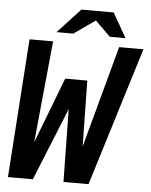

<svg xmlns="http://www.w3.org/2000/svg" viewBox="-60 -957 789 1006"><g transform="rotate(5 334.5 -454.0)"><path d="M326.7 -907.7H496.6L570.3 -778.8H487.8L407.7 -857.4L295.4 -778.8H207.5ZM69.8 -729H193.8L141.1 -193.8L273.9 -540H390.1L396 -193.8L541 -729H668.9L443.8 0H312L306.2 -382.8L150.9 0H20Z"/></g></svg>

Font: Hack
Style: Bold Italic
Weight: 700
Italic angle: -11°
Monospace: yes
Designer: Christopher Simpkins
Foundry: Christopher Simpkins
Version: Version 2.017; ttfautohint (v1.4.1) -l 4 -r 80 -G 350 -x 0 -